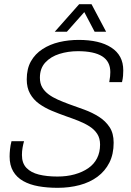

<svg xmlns="http://www.w3.org/2000/svg" viewBox="-20 -888 629 919"><path d="M256 11Q206 11 164 3.5Q122 -4 91 -21.5Q60 -39 43 -68Q26 -97 26 -139Q26 -154 28 -173.5Q30 -193 35 -212H95Q91 -198 88 -181Q85 -164 85 -146Q85 -107 106.5 -84.5Q128 -62 166 -52.5Q204 -43 255 -43Q300 -43 337.5 -53.5Q375 -64 402.5 -83Q430 -102 444.5 -130.5Q459 -159 459 -196Q459 -226 445.5 -247Q432 -268 408.5 -283Q385 -298 356 -309.5Q327 -321 295 -332Q261 -344 227.5 -358Q194 -372 167 -391.5Q140 -411 124 -439.5Q108 -468 108 -508Q108 -559 128 -594.5Q148 -630 183.5 -653Q219 -676 263.5 -686.5Q308 -697 357 -697Q406 -697 445 -688Q484 -679 512.5 -660.5Q541 -642 555.5 -615Q570 -588 570 -551Q570 -539 569 -525.5Q568 -512 564 -495H503Q506 -511 507 -522.5Q508 -534 508 -543Q508 -594 469 -618.5Q430 -643 353 -643Q306 -643 264.5 -630Q223 -617 197 -589Q171 -561 171 -516Q171 -489 182 -470Q193 -451 212.5 -436.5Q232 -422 257 -411Q282 -400 309 -390Q346 -377 384 -363Q422 -349 453.5 -329Q485 -309 504.5 -279.5Q524 -250 524 -205Q524 -150 503.5 -109.5Q483 -69 446.5 -42Q410 -15 361 -2Q312 11 256 11ZM242 -736 359 -868H418L488 -736H433L372 -852H403L300 -736Z"/></svg>

Font: Archivo SemiCondensed ExtraLight
Style: Italic
Weight: 250
Width: 4
Italic angle: -10°
Designer: Hector Gatti
Foundry: Omnibus-Type
Version: Version 2.001